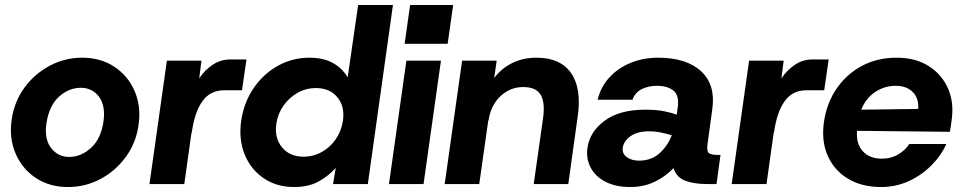

<svg xmlns="http://www.w3.org/2000/svg" viewBox="-20 -740 3868 772"><path d="M253 12Q179 12 124 -24.5Q69 -61 42.5 -123Q16 -185 27 -260Q38 -333 79 -388.5Q120 -444 180.5 -476Q241 -508 310 -508Q385 -508 440 -471.5Q495 -435 521.5 -373.5Q548 -312 537 -237Q527 -165 485.5 -108.5Q444 -52 383.5 -20Q323 12 253 12ZM258 -109Q306 -109 346 -145.5Q386 -182 396 -251Q405 -315 378 -351Q351 -387 305 -387Q257 -387 217.5 -351.5Q178 -316 167 -246Q157 -182 185 -145.5Q213 -109 258 -109Z M581 0 651 -496H790L781 -425Q805 -460 836.5 -480.5Q868 -501 906 -501H971L953 -377H881Q825 -377 793.5 -332.5Q762 -288 751 -206L750 -207L721 0Z M1162 12Q1092 12 1040 -23.5Q988 -59 963.5 -119.5Q939 -180 950 -256Q961 -329 1000 -386Q1039 -443 1097.5 -475.5Q1156 -508 1224 -508Q1281 -508 1319 -486.5Q1357 -465 1378 -429L1420 -720H1560L1459 0H1319L1330 -65Q1302 -33 1261.5 -10.5Q1221 12 1162 12ZM1200 -110Q1240 -110 1274 -129Q1308 -148 1330.5 -181Q1353 -214 1359 -255Q1367 -312 1336.5 -349Q1306 -386 1250 -386Q1211 -386 1177 -367Q1143 -348 1120 -315.5Q1097 -283 1091 -242Q1083 -185 1114 -147.5Q1145 -110 1200 -110Z M1629 -720H1802L1780 -564H1607ZM1544 0 1614 -496H1753L1683 0Z M1768 0 1838 -496H1977L1967 -426Q1995 -464 2038.5 -486Q2082 -508 2137 -508Q2233 -508 2276 -446.5Q2319 -385 2303 -273L2265 0H2126L2164 -268Q2172 -329 2153.5 -359.5Q2135 -390 2083 -390Q2031 -390 1991.5 -352.5Q1952 -315 1944 -252V-261L1907 0Z M2514 12Q2456 12 2415 -9Q2374 -30 2355 -66Q2336 -102 2342 -145Q2351 -210 2411 -254.5Q2471 -299 2574 -299Q2620 -299 2651.5 -292.5Q2683 -286 2701 -279L2705 -308Q2712 -356 2688 -375.5Q2664 -395 2622 -395Q2588 -395 2561 -382Q2534 -369 2523 -339H2383Q2396 -392 2431.5 -430Q2467 -468 2517.5 -488Q2568 -508 2626 -508Q2740 -508 2799 -453.5Q2858 -399 2844 -301L2825 -162Q2821 -133 2829.5 -125Q2838 -117 2870 -117H2877L2861 0H2823Q2770 0 2735 -13.5Q2700 -27 2688 -64Q2657 -31 2613 -9.5Q2569 12 2514 12ZM2484 -146Q2481 -122 2500.5 -108Q2520 -94 2549 -94Q2598 -94 2631 -123Q2664 -152 2681 -196Q2662 -202 2638 -207Q2614 -212 2589 -212Q2543 -212 2515.5 -192.5Q2488 -173 2484 -146Z M2922 0 2992 -496H3131L3122 -425Q3146 -460 3177.5 -480.5Q3209 -501 3247 -501H3312L3294 -377H3222Q3166 -377 3134.5 -332.5Q3103 -288 3092 -206L3091 -207L3062 0Z M3523 12Q3445 12 3389.5 -21.5Q3334 -55 3308 -114Q3282 -173 3293 -250Q3304 -326 3344 -384Q3384 -442 3445.5 -475Q3507 -508 3585 -508Q3661 -508 3714 -474.5Q3767 -441 3792 -384Q3817 -327 3806 -254Q3805 -247 3803.5 -235Q3802 -223 3799 -210L3426 -214Q3422 -161 3449.5 -131.5Q3477 -102 3526 -102Q3563 -102 3591.5 -119Q3620 -136 3636 -161H3785Q3764 -114 3724.5 -74.5Q3685 -35 3633.5 -11.5Q3582 12 3523 12ZM3581 -395Q3537 -395 3499.5 -370.5Q3462 -346 3443 -299L3672 -302Q3675 -345 3650 -370Q3625 -395 3581 -395Z"/></svg>

Font: Host Grotesk Black
Style: Italic
Weight: 900
Italic angle: -8°
Designer: Doğukan Karapınar based on Poppins by Indian Type Foundry, Jonny Pinhorn
Foundry: Element Type
Version: Version 1.000; ttfautohint (v1.8.4.7-5d5b);gftools[0.9.33]